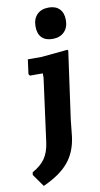

<svg xmlns="http://www.w3.org/2000/svg" viewBox="-149 -745 515 984"><g transform="rotate(-10 109.0 -253.0)"><path d="M179 -701Q215 -701 235 -680.5Q255 -660 255 -623Q255 -584 232.5 -561.5Q210 -539 172 -539Q135 -539 115.5 -559Q96 -579 96 -617Q96 -656 118 -678.5Q140 -701 179 -701ZM236 -471 240 -467 191 -115 182 -29Q172 50 128.5 102.5Q85 155 -4 195L-50 130L-48 116Q-5 93 17.5 61Q40 29 47 -22L91 -351V-374H24L18 -383L28 -458H100Z"/></g></svg>

Font: Alegreya Sans ExtraBold
Style: Italic
Weight: 800
Italic angle: -7°
Designer: Juan Pablo del Peral
Foundry: Huerta Tipografica
Version: Version 2.007